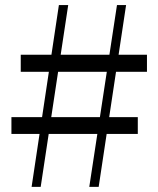

<svg xmlns="http://www.w3.org/2000/svg" viewBox="-20 -726 614 746"><path d="M102.8 0 208.8 -706.3H245L138.1 0ZM24.4 -270.9H515.4V-205.6H24.4ZM551 -447.1H60.6V-513.4H551ZM326.9 0 434.5 -706.3H469.9L363.4 0Z"/></svg>

Font: Noto Serif HK
Style: Regular
Weight: 200
Designer: Ryoko NISHIZUKA 西塚涼子 (kana & ideographs); Frank Grießhammer (Latin, Greek & Cyrillic); Wenlong ZHANG 张文龙 (bopomofo); San
Foundry: Adobe
Version: Version 2.001;hotconv 1.1.0;makeotfexe 2.6.0